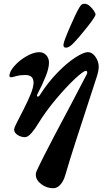

<svg xmlns="http://www.w3.org/2000/svg" viewBox="-20 -714 569 1019"><path d="M170 213Q170 205 173 197Q180 180 211 118Q249 42 359 -164Q442 -322 442 -323Q443 -325 443 -329Q443 -333 441 -335.5Q439 -338 436 -338Q423 -338 378 -296Q333 -254 278.5 -189.5Q224 -125 184 -60Q167 -31 147.5 -8.5Q128 14 113 14Q91 14 73 2Q55 -10 55 -26Q55 -30 57 -36Q62 -49 71.5 -67.5Q81 -86 85 -94L105 -133Q131 -184 144.5 -218.5Q158 -253 158 -276Q158 -316 114 -316Q87 -316 66 -310Q45 -304 40 -304Q30 -304 30 -311Q30 -334 56.5 -364Q83 -394 120.5 -415.5Q158 -437 188 -437Q211 -437 225.5 -421Q240 -405 240 -382Q240 -353 223.5 -311Q207 -269 178 -213Q175 -208 176.5 -204.5Q178 -201 180 -201Q187 -201 194 -213Q234 -276 284 -327.5Q334 -379 378.5 -408Q423 -437 446 -437Q470 -437 487 -412Q504 -387 504 -359Q504 -340 494 -308Q483 -273 425 -96Q414 -63 382 36Q350 135 326 217Q317 248 300 266.5Q283 285 263 285Q227 285 198.5 263Q170 241 170 213ZM317 -478Q318 -494 351 -570Q384 -646 401 -674Q409 -687 414 -690.5Q419 -694 430 -694Q442 -694 455 -683Q468 -672 477.5 -658Q487 -644 487 -637Q487 -626 441.5 -568.5Q396 -511 366 -481Q346 -461 330 -461Q315 -461 317 -478Z"/></svg>

Font: EB Garamond ExtraBold
Style: Italic
Weight: 800
Italic angle: -17.2°
Designer: Georg Duffner and Octavio Pardo
Foundry: Georg Duffner
Version: Version 1.000